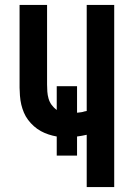

<svg xmlns="http://www.w3.org/2000/svg" viewBox="-20 -755 540 775"><path d="M330 0V-211Q320 -209 310.5 -207Q301 -205 291 -204V-127H209V-204Q192 -207 175.5 -212.5Q159 -218 144.5 -226Q130 -234 117 -245.5Q104 -257 93.5 -271Q83 -285 76.5 -300.5Q70 -316 66 -332.5Q62 -349 60.5 -369Q59 -389 59 -401V-735H170V-414Q170 -400 171 -385.5Q172 -371 176 -357Q180 -343 188.5 -331.5Q197 -320 209 -311V-407H291V-300Q301 -301 308 -302Q315 -303 320 -305L330 -307V-735H441V0Z"/></svg>

Font: Iosevka Custom
Style: Bold
Weight: 700
Monospace: yes
Designer: Belleve Invis
Foundry: Belleve Invis
Version: Version 30.3.3; ttfautohint (v1.8.3)